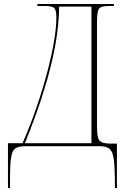

<svg xmlns="http://www.w3.org/2000/svg" viewBox="-20 -734 642 964"><path d="M20 210V-15H93Q132 -104 163 -194.5Q194 -285 216.5 -369.5Q239 -454 251 -525Q263 -596 263 -647Q263 -682 253 -693Q243 -704 205 -704H168V-714H552V-704H530Q500 -704 487 -698Q474 -692 470.5 -673.5Q467 -655 467 -618V-99Q467 -61 472 -43Q477 -25 492.5 -19Q508 -13 539 -13H567V210H557Q557 141 554.5 99.5Q552 58 544.5 36.5Q537 15 521 7.5Q505 0 479 0H110Q82 0 65.5 6.5Q49 13 41.5 33.5Q34 54 32 96Q30 138 30 210ZM105 -15H439V-701H277Q276 -612 259.5 -518Q243 -424 216.5 -332.5Q190 -241 160.5 -159.5Q131 -78 105 -15Z"/></svg>

Font: Noto Serif Display SemiCondensed Thin
Style: Regular
Weight: 100
Width: 4
Designer: Monotype Design Team
Foundry: Monotype Imaging Inc.
Version: Version 2.009